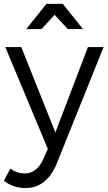

<svg xmlns="http://www.w3.org/2000/svg" viewBox="-26 -767 551 984"><path d="M0 0ZM105 196.8Q41 196.8 -5.9 159.2L26.9 97.2Q62 122.1 101.1 122.1Q131.8 122.1 156.5 102.5Q181.2 83 196.8 45.9L219.2 -3.9L1 -525.9H83L257.8 -87.9L424.8 -525.9H504.9L263.2 75.2Q237.8 134.8 198 165.8Q158.2 196.8 105 196.8ZM398.9 -618.2H321.3L253.9 -690.9L187 -618.2H108.9L211.9 -747.1H295.9Z"/></svg>

Font: Argentum Sans Light
Style: Regular
Weight: 300
Designer: Julieta Ulanovsky (Modified by Cristiano Sobral)
Foundry: Julieta Ulanovsky
Version: Version 1.000; ttfautohint (v1.5.65-e2d9)